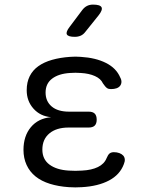

<svg xmlns="http://www.w3.org/2000/svg" viewBox="-20 -805 640 834"><path d="M502 -469Q508 -458 507.5 -448.5Q507 -439 501.5 -432Q496 -425 486 -421.5Q476 -418 462 -418Q457 -418 452.5 -419Q448 -420 444 -423Q440 -426 436 -431Q432 -436 427 -443Q418 -463 392.5 -474.5Q367 -486 331 -488Q319 -489 307.5 -489Q296 -489 284 -488Q235 -485 206.5 -463.5Q178 -442 178 -403Q178 -365 204.5 -342.5Q231 -320 280 -320H365Q383 -320 391.5 -311.5Q400 -303 400 -285Q400 -268 391.5 -259.5Q383 -251 365 -251H278Q225 -251 194.5 -225.5Q164 -200 164 -155Q164 -113 195 -90Q226 -67 279 -64Q293 -63 307.5 -63Q322 -63 336 -64Q378 -66 405.5 -79.5Q433 -93 443 -118Q446 -125 449 -130Q452 -135 455.5 -138Q459 -141 464 -142.5Q469 -144 474 -144Q488 -144 498.5 -140Q509 -136 515 -129.5Q521 -123 522 -113.5Q523 -104 518 -92Q501 -46 453.5 -21Q406 4 336 8Q322 9 307.5 9Q293 9 279 8Q234 5 197 -6.5Q160 -18 134.5 -38.5Q109 -59 95.5 -88.5Q82 -118 82 -154Q82 -214 114 -252.5Q146 -291 202 -296Q155 -300 125.5 -333Q96 -366 96 -413Q96 -448 109 -474Q122 -500 146.5 -517.5Q171 -535 206 -545Q241 -555 284 -558Q296 -559 307.5 -559Q319 -559 331 -558Q396 -554 440.5 -531.5Q485 -509 502 -469ZM351 -667Q342 -655 330.5 -650Q319 -645 305 -645Q276 -645 270.5 -655.5Q265 -666 283 -689L337 -761Q346 -773 357.5 -779Q369 -785 384 -785Q415 -785 421 -773.5Q427 -762 408 -738Z"/></svg>

Font: Maple Mono Light
Style: Regular
Weight: 300
Monospace: yes
Designer: subframe7536
Version: Version 7.000